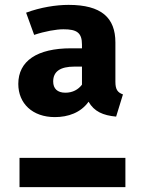

<svg xmlns="http://www.w3.org/2000/svg" viewBox="-20 -767 580 787"><path d="M271 -569C132 -569 55 -517 55 -423C55 -343 113 -287 205 -287C259 -287 311 -305 343 -350C366 -310 402 -294 456 -289L484 -380C462 -388 453 -400 453 -432V-593C453 -694 396 -747 261 -747C210 -747 146 -737 87 -715L120 -624C165 -639 211 -647 240 -647C295 -647 316 -633 316 -584V-569ZM248 -387C215 -387 198 -404 198 -433C198 -474 227 -494 285 -494H316V-420C301 -400 278 -387 248 -387ZM60 -120V0H494V-120Z"/></svg>

Font: Glow Sans TC Normal
Style: Bold
Weight: 700
Designer: Ryoko NISHIZUKA (kana, bopomofo & ideographs); Paul D. Hunt (Latin, Greek & Cyrillic); Sandoll Communications, Soo-young
Version: Version 0.93